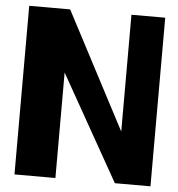

<svg xmlns="http://www.w3.org/2000/svg" viewBox="-52 -728 768 827"><g transform="rotate(5 332.0 -314.5)"><path d="M218 50H41V-679H218L483 -174V-679H629V50H475L218 -406Z"/></g></svg>

Font: BM HANNA
Style: Regular
Weight: 400
Designer: BONGJIN KIM, JAEHYUN KEUM, MINJUNG KIM, JUHEE TAE
Foundry: WOOWA BROTHERS Corporation.
Version: Version 1.000